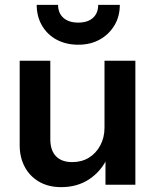

<svg xmlns="http://www.w3.org/2000/svg" viewBox="-20 -760 644 790"><path d="M232 10Q179 10 140.5 -12.5Q102 -35 81.5 -74Q61 -113 61 -162V-510H187V-188Q187 -141 210.5 -117Q234 -93 277 -93Q316 -93 345.5 -111Q375 -129 392.5 -161.5Q410 -194 410 -235L423 -113Q398 -57 348.5 -23.5Q299 10 232 10ZM414 0V-120H410V-510H537V0ZM302 -576Q252 -576 213.5 -596.5Q175 -617 153 -654.5Q131 -692 131 -740H219Q219 -706 241 -686.5Q263 -667 302 -667Q341 -667 362.5 -686.5Q384 -706 384 -740H473Q473 -692 450.5 -655Q428 -618 390 -597Q352 -576 302 -576Z"/></svg>

Font: Instrument Sans SemiBold
Style: Regular
Weight: 600
Designer: Rodrigo Fuenzalida
Foundry: fragTYPE
Version: Version 1.000;gftools[0.9.28]